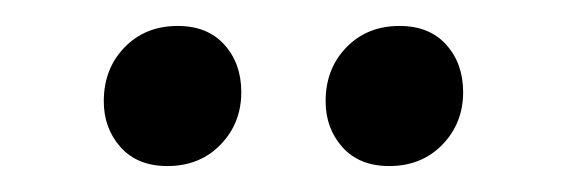

<svg xmlns="http://www.w3.org/2000/svg" viewBox="-20 -677 438 148"><path d="M60 -599Q60 -624 76 -640.5Q92 -657 117 -657Q140 -657 153 -642.5Q166 -628 166 -606Q166 -582 150 -565.5Q134 -549 109 -549Q86 -549 73 -563.5Q60 -578 60 -599ZM231 -599Q231 -624 247 -640.5Q263 -657 288 -657Q311 -657 324 -642.5Q337 -628 337 -606Q337 -582 321 -565.5Q305 -549 280 -549Q257 -549 244 -563.5Q231 -578 231 -599Z"/></svg>

Font: Alegreya SC Medium
Style: Regular
Weight: 500
Designer: Juan Pablo del Peral
Foundry: Huerta Tipografica
Version: Version 2.007; ttfautohint (v1.6)